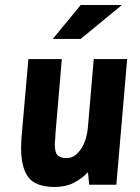

<svg xmlns="http://www.w3.org/2000/svg" viewBox="-20 -735 558 764"><path d="M226 -500 201 -207Q200 -193 199.5 -180.5Q199 -168 198 -162Q198 -127 210 -116.5Q222 -106 245 -106Q266 -106 281.5 -119Q297 -132 307.5 -150.5Q318 -169 323.5 -191Q329 -213 330 -231L353 -500H486L443 0H335L330 -50Q306 -24 273.5 -7.5Q241 9 198 9Q123 9 93.5 -29Q64 -67 64 -144Q64 -155 64.5 -167Q65 -179 66 -193L93 -500ZM190 -580 301 -715H465L301 -580Z"/></svg>

Font: Share
Style: Bold Italic
Weight: 700
Designer: Ralph du Carrois
Version: Version 1.002